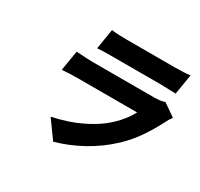

<svg xmlns="http://www.w3.org/2000/svg" viewBox="-166 -958 1288 1235"><g transform="rotate(30 478.0 -340.5)"><path d="M861.5 -517 953.8 -453.1Q932.9 -424.7 925.4 -407Q885.3 -328.5 841.4 -264.9Q797.6 -201.3 739.3 -146Q657.7 -69.2 560.5 -15.8Q463.4 37.6 363.3 65L268.8 -66.1Q324.2 -77.8 376.8 -94.8Q429.3 -111.9 483.5 -138.1Q537.6 -164.4 583.5 -196.9Q629.3 -229.4 669.7 -273.4Q710.2 -317.5 736.9 -367.9H301.8Q235.8 -367.9 180 -362.9L204.9 -512.1Q295.5 -506 324.9 -506H779.8Q832.4 -506 861.5 -517ZM307.9 -596.9 332.4 -746.1Q372.9 -740.1 438.6 -740.1H801.5Q871.1 -740.1 915.5 -746.1L891 -596.9Q810 -600.1 776.3 -600.1H415.5Q352.3 -600.1 307.9 -596.9Z"/></g></svg>

Font: Karasuma Gothic
Style: Italic
Weight: 900
Italic angle: -9.39999°
Designer: Rasmus Andersson / Ryoko Nishizuka
Foundry: Genbu
Version: Version 1.00